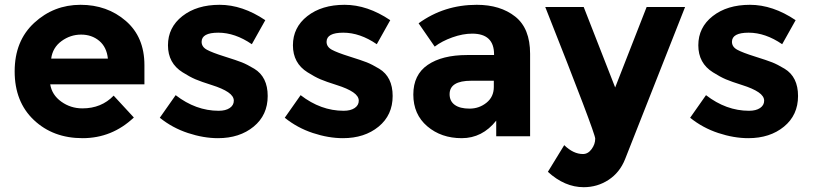

<svg xmlns="http://www.w3.org/2000/svg" viewBox="-20 -567 3385 799"><path d="M537 -78Q446 8 323.5 8Q201 8 121 -67.5Q41 -143 41 -270Q41 -397 122.5 -472Q204 -547 315 -547Q426 -547 503.5 -480Q581 -413 581 -296V-216H189Q196 -172 235 -144Q274 -116 323 -116Q402 -116 453 -169ZM193 -323H429Q424 -371 393 -397Q362 -423 317.5 -423Q273 -423 236 -396Q199 -369 193 -323Z M887 8Q827 8 762 -13.5Q697 -35 645 -77L711 -171Q795 -106 890 -106Q919 -106 936 -117.5Q953 -129 953 -148Q953 -167 929.5 -183Q906 -199 861.5 -213Q817 -227 793.5 -237Q770 -247 740 -266Q679 -304 679 -378.5Q679 -453 739 -500Q799 -547 894 -547Q989 -547 1084 -483L1028 -383Q958 -431 888.5 -431Q819 -431 819 -393Q819 -372 841 -360Q863 -348 914 -332Q965 -316 986.5 -307.5Q1008 -299 1038 -281Q1094 -247 1094 -167.5Q1094 -88 1035.5 -40Q977 8 887 8Z M1407 8Q1347 8 1282 -13.5Q1217 -35 1165 -77L1231 -171Q1315 -106 1410 -106Q1439 -106 1456 -117.5Q1473 -129 1473 -148Q1473 -167 1449.5 -183Q1426 -199 1381.5 -213Q1337 -227 1313.5 -237Q1290 -247 1260 -266Q1199 -304 1199 -378.5Q1199 -453 1259 -500Q1319 -547 1414 -547Q1509 -547 1604 -483L1548 -383Q1478 -431 1408.5 -431Q1339 -431 1339 -393Q1339 -372 1361 -360Q1383 -348 1434 -332Q1485 -316 1506.5 -307.5Q1528 -299 1558 -281Q1614 -247 1614 -167.5Q1614 -88 1555.5 -40Q1497 8 1407 8Z M2186 0H2045V-65Q1987 8 1901.5 8Q1816 8 1758 -41.5Q1700 -91 1700 -173.5Q1700 -256 1760 -297Q1820 -338 1924 -338H2036V-341Q2036 -427 1945 -427Q1906 -427 1862.5 -411.5Q1819 -396 1789 -373L1722 -470Q1828 -547 1964 -547Q2062 -547 2124 -498Q2186 -449 2186 -343ZM2035 -205V-231H1941Q1851 -231 1851 -175Q1851 -146 1872.5 -130.5Q1894 -115 1934 -115Q1974 -115 2004.5 -139.5Q2035 -164 2035 -205Z M2409 212Q2330 212 2260 148L2328 37Q2366 74 2406 74Q2427 74 2442 53.5Q2457 33 2457 10Q2457 -13 2249 -538H2409L2540 -203L2671 -538H2831L2581 96Q2559 151 2512.5 181.5Q2466 212 2409 212Z M3094 8Q3034 8 2969 -13.5Q2904 -35 2852 -77L2918 -171Q3002 -106 3097 -106Q3126 -106 3143 -117.5Q3160 -129 3160 -148Q3160 -167 3136.5 -183Q3113 -199 3068.5 -213Q3024 -227 3000.5 -237Q2977 -247 2947 -266Q2886 -304 2886 -378.5Q2886 -453 2946 -500Q3006 -547 3101 -547Q3196 -547 3291 -483L3235 -383Q3165 -431 3095.5 -431Q3026 -431 3026 -393Q3026 -372 3048 -360Q3070 -348 3121 -332Q3172 -316 3193.5 -307.5Q3215 -299 3245 -281Q3301 -247 3301 -167.5Q3301 -88 3242.5 -40Q3184 8 3094 8Z"/></svg>

Font: Montserrat_am3
Style: Bold
Weight: 700
Designer: Julieta Ulanovsky
Foundry: Julieta Ulanovsky. Armenina letters added by Vahan Hovhannisyan
Version: Version 2.001